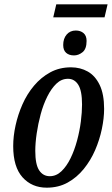

<svg xmlns="http://www.w3.org/2000/svg" viewBox="-20 -857 519 887"><path d="M226 -777 240 -837H477L463 -777ZM322 -601Q299 -601 285.5 -613Q272 -625 272 -649Q272 -679 288 -697.5Q304 -716 330 -716Q352 -716 366 -704Q380 -692 380 -668Q380 -631 361.5 -616Q343 -601 322 -601ZM196 10Q127 10 84 -38Q41 -86 41 -182Q41 -228 52 -278Q63 -328 84 -375.5Q105 -423 137.5 -461.5Q170 -500 212.5 -523Q255 -546 308 -546Q351 -546 385.5 -526.5Q420 -507 440.5 -464.5Q461 -422 461 -354Q461 -311 450.5 -261Q440 -211 419.5 -163.5Q399 -116 367 -76.5Q335 -37 292.5 -13.5Q250 10 196 10ZM210 -43Q240 -43 264 -66Q288 -89 306 -126Q324 -163 336 -207.5Q348 -252 353.5 -295.5Q359 -339 359 -374Q359 -438 341.5 -465.5Q324 -493 294 -493Q264 -493 240.5 -470.5Q217 -448 198.5 -411Q180 -374 168 -329.5Q156 -285 149.5 -240.5Q143 -196 143 -160Q143 -97 161 -70Q179 -43 210 -43Z"/></svg>

Font: Noto Serif ExtraCondensed Medium
Style: Italic
Weight: 500
Width: 2
Italic angle: -12°
Designer: Monotype Design Team
Foundry: Monotype Imaging Inc.
Version: Version 2.013; ttfautohint (v1.8.4.7-5d5b)